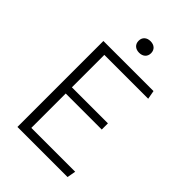

<svg xmlns="http://www.w3.org/2000/svg" viewBox="-266 -1041 1153 1153"><g transform="rotate(45 310.0 -465.0)"><path d="M108.5 0H534L544 -55H171.5V-347H477.5V-399.5H171.5V-675H544L534 -730H108.5ZM257 -880.5C257 -849.5 279 -831.5 310 -831.5C341 -831.5 363 -849.5 363 -880.5C363 -911.5 341 -929.5 310 -929.5C279 -929.5 257 -911.5 257 -880.5Z"/></g></svg>

Font: Monaspace Argon ExtraLight
Style: Regular
Weight: 200
Designer: Riley Cran & the Lettermatic Team
Foundry: Lettermatic
Version: Version 1.000 (Monaspace Argon)